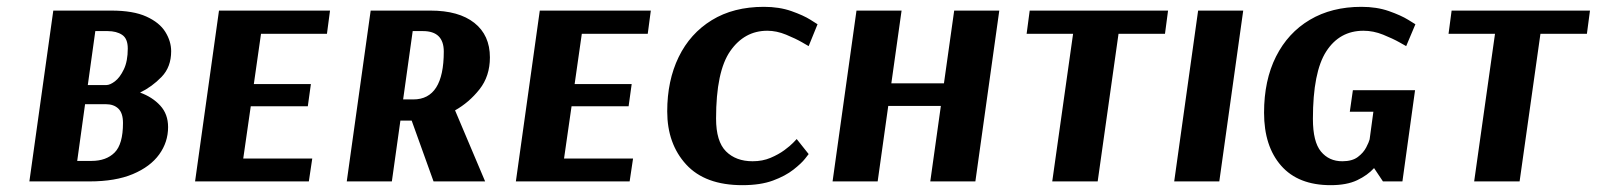

<svg xmlns="http://www.w3.org/2000/svg" viewBox="-20 -531 4674 562"><path d="M136 -500H306Q370 -500 408.5 -482.5Q447 -465 464 -437.5Q481 -410 481 -381Q481 -335 453 -306Q425 -277 390 -260Q426 -247 449 -222Q472 -197 472 -159Q472 -115 446 -79Q420 -43 369 -21.5Q318 0 242 0H66ZM291 -282Q302 -282 316.5 -293Q331 -304 342.5 -328Q354 -352 354 -389Q354 -418 337.5 -429Q321 -440 295 -440H259L237 -282ZM229 -226 206 -60H248Q291 -60 315.5 -84.5Q340 -109 340 -171Q340 -200 326.5 -213Q313 -226 290 -226Z M884 0H551L621 -500H946L937 -432H744L723 -285H890L881 -220H714L692 -67H894Z M1065 -500H1240Q1323 -500 1368.5 -464Q1414 -428 1414 -363Q1414 -308 1383.5 -269.5Q1353 -231 1312 -208L1400 0H1249L1185 -178H1152L1127 0H995ZM1188 -440 1160 -240H1190Q1279 -240 1279 -380Q1279 -440 1218 -440Z M1823 0H1490L1560 -500H1885L1876 -432H1683L1662 -285H1829L1820 -220H1653L1631 -67H1833Z M2347 -396Q2347 -396 2328 -407Q2309 -418 2281 -429.5Q2253 -441 2226 -441Q2159 -441 2117.5 -381.5Q2076 -322 2076 -184Q2076 -117 2105 -88Q2134 -59 2183 -59Q2212 -59 2235.5 -69Q2259 -79 2276 -91.5Q2293 -104 2302.5 -114Q2312 -124 2312 -124L2347 -80Q2347 -80 2336.5 -66.5Q2326 -53 2302.5 -34.5Q2279 -16 2242.5 -2.5Q2206 11 2153 11Q2044 11 1988.5 -49.5Q1933 -110 1933 -205Q1933 -295 1966.5 -364Q2000 -433 2063.5 -472Q2127 -511 2216 -511Q2261 -511 2296.5 -498.5Q2332 -486 2352.5 -473Q2373 -460 2373 -460Z M2835 0H2703L2734 -221H2580L2549 0H2417L2487 -500H2619L2589 -287H2743L2773 -500H2905Z M3390 -432H3254L3193 0H3060L3121 -432H2985L2994 -500H3399Z M3549 0H3417L3487 -500H3619Z M4085 0H4028L4002 -39Q3983 -18 3952.5 -3.5Q3922 11 3875 11Q3780 11 3730 -46Q3680 -103 3680 -201Q3680 -296 3715 -365.5Q3750 -435 3814 -473Q3878 -511 3965 -511Q4010 -511 4045.5 -498.5Q4081 -486 4102 -473Q4123 -460 4123 -460L4096 -396Q4096 -396 4076.5 -407Q4057 -418 4028.5 -429.5Q4000 -441 3971 -441Q3901 -441 3862 -380.5Q3823 -320 3823 -183Q3823 -116 3846.5 -87.5Q3870 -59 3909 -59Q3938 -59 3954.5 -71.5Q3971 -84 3979 -99.5Q3987 -115 3989 -123L4000 -204H3931L3940 -267H4122Z M4625 -432H4489L4428 0H4295L4356 -432H4220L4229 -500H4634Z"/></svg>

Font: Arsenal SC
Style: Bold Italic
Weight: 700
Italic angle: -9.10001°
Designer: Andrij Shevchenko
Foundry: Stairsfor
Version: Version 2.001; ttfautohint (v1.8.4.7-5d5b)